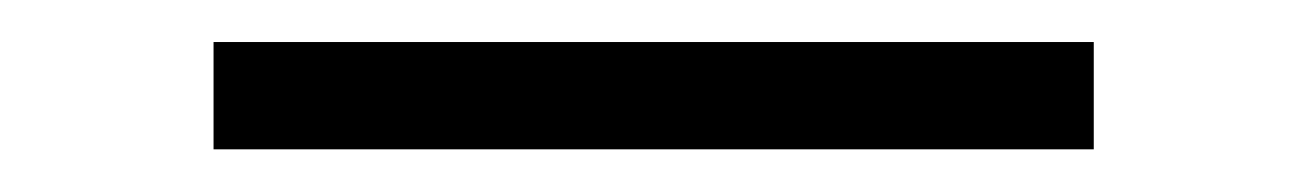

<svg xmlns="http://www.w3.org/2000/svg" viewBox="-20 -339 612 90"><path d="M492.7 -319.3V-269H80.1V-319.3Z"/></svg>

Font: Estedad-FD Light
Style: Regular
Weight: 300
Designer: Amin Abedi
Version: Version 7.3